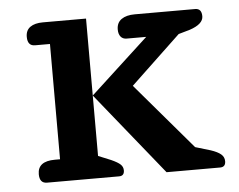

<svg xmlns="http://www.w3.org/2000/svg" viewBox="-42 -540 732 589"><g transform="rotate(-5 324.0 -245.5)"><path d="M57 -28Q57 -68 110 -68H126V-423H80Q57 -423 57 -451Q57 -471 71 -481Q85 -491 110 -491H243V-68L282 -52Q302 -43 310 -35.5Q318 -28 318 -17Q318 0 302 0H80Q57 0 57 -28ZM243 -254 422 -419H362Q350 -419 343.5 -427Q337 -435 337 -449Q337 -470 352 -480.5Q367 -491 393 -491H579Q599 -491 599 -467Q599 -443 557 -429L522 -419L368 -273L542 -69L589 -55Q610 -48 620 -39.5Q630 -31 630 -18Q630 0 613 0H448Z"/></g></svg>

Font: MaitreeSemiBold
Style: Regular
Weight: 600
Designer: CadsonDemak Team
Foundry: CadsonDemak
Version: Version 1.000